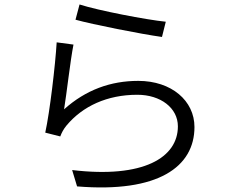

<svg xmlns="http://www.w3.org/2000/svg" viewBox="-20 -800 1040 857"><path d="M335 -780 317 -712C393 -691 609 -648 703 -635L720 -703C632 -712 419 -753 335 -780ZM308 -601 233 -611C227 -510 202 -298 182 -208L249 -191C255 -207 263 -223 277 -240C349 -326 458 -377 593 -377C697 -377 774 -318 774 -236C774 -97 621 -3 302 -41L324 32C687 62 848 -56 848 -233C848 -350 746 -439 597 -439C474 -439 363 -399 266 -312C277 -378 294 -531 308 -601Z"/></svg>

Font: Noto Sans JP DemiLight
Style: Regular
Weight: 350
Designer: Ryoko NISHIZUKA 西塚涼子 (kana, bopomofo & ideographs); Paul D. Hunt (Latin, Greek & Cyrillic); Sandoll Communications 산돌커뮤니
Foundry: Adobe
Version: Version 2.004;hotconv 1.0.118;makeotfexe 2.5.65603